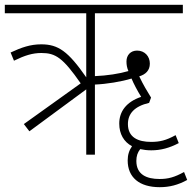

<svg xmlns="http://www.w3.org/2000/svg" viewBox="-20 -642 797 797"><path d="M102 -97 338 -271V0H374V-291C422 -293 484 -303 526 -316C534 -296 551 -264 566 -240C504 -219 475 -179 475 -129C475 -86 494 -53 528 -35C516 -18 510 1 510 24C510 94 558 135 643 135C683 135 719 126 757 105L744 72C704 94 678 101 642 101C589 101 546 83 546 26C546 6 551 -9 562 -23C576 -20 591 -18 608 -18C648 -18 684 -28 722 -48L709 -81C669 -59 643 -53 607 -53C554 -53 511 -71 511 -127C511 -171 539 -201 599 -215L607 -237C591 -263 574 -291 558 -325C584 -333 602 -349 602 -378C602 -408 581 -432 549 -432C522 -432 505 -413 505 -387C505 -373 507 -361 513 -347C476 -336 424 -328 374 -326V-587H739V-622H0V-587H338V-321C263 -429 222 -458 151 -458C106 -458 69 -445 24 -424L38 -390C83 -412 115 -422 152 -422C211 -422 241 -402 315 -296L79 -127Z"/></svg>

Font: Noto Sans SemiCondensed ExtraLight
Style: Italic
Weight: 200
Width: 4
Italic angle: -12°
Designer: Monotype Design Team
Foundry: Monotype Imaging Inc.
Version: Version 2.013